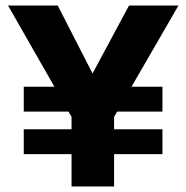

<svg xmlns="http://www.w3.org/2000/svg" viewBox="-20 -675 675 695"><path d="M626 -655 456 -361H568V-271H404L393 -252V-207H568V-117H393V0H239V-117H66V-207H239V-252L228 -271H66V-361H177L9 -655H189L315 -409L447 -655Z"/></svg>

Font: Hind Bold
Style: Regular
Weight: 700
Designer: Manushi Parikh, Satya Rajpurohit
Foundry: Indian Type Foundry
Version: Version 1.201;PS 1.0;hotconv 1.0.78;makeotf.lib2.5.61930; tt